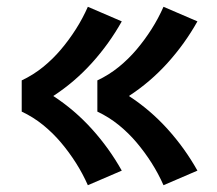

<svg xmlns="http://www.w3.org/2000/svg" viewBox="-20 -623 640 566"><path d="M462 -77Q447 -111 427 -142.5Q407 -174 383 -202.5Q359 -231 330 -254.5Q301 -278 267 -294V-386Q301 -402 330 -425.5Q359 -449 383 -477.5Q407 -506 427 -537.5Q447 -569 462 -603L562 -560Q525 -494 474 -437.5Q423 -381 360 -340Q423 -299 474 -242.5Q525 -186 562 -120ZM239 -77Q224 -111 204 -142.5Q184 -174 160 -202.5Q136 -231 107 -254.5Q78 -278 44 -294V-386Q78 -402 107 -425.5Q136 -449 160 -477.5Q184 -506 204 -537.5Q224 -569 239 -603L339 -560Q302 -494 251 -437.5Q200 -381 137 -340Q200 -299 251 -242.5Q302 -186 339 -120Z"/></svg>

Font: Iosevka SS04 Heavy Extended
Style: Regular
Weight: 900
Width: 7
Monospace: yes
Designer: Belleve Invis
Foundry: Belleve Invis
Version: Version 19.0.0; ttfautohint (v1.8.4)